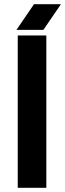

<svg xmlns="http://www.w3.org/2000/svg" viewBox="-20 -900 312 920"><path d="M65 0V-730H202V0ZM59 -757 143 -880H272L188 -757Z"/></svg>

Font: MuseoModerno Thin SemiBold
Style: Regular
Weight: 600
Version: Version 1.003